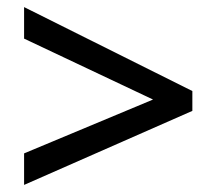

<svg xmlns="http://www.w3.org/2000/svg" viewBox="-20 -633 612 542"><path d="M48 -200 412 -352 48 -524V-613L523 -376V-320L48 -111Z"/></svg>

Font: Noto Sans Sinhala Medium
Style: Regular
Weight: 500
Designer: Jelle Bosma - Monotype Design Team
Foundry: Monotype Imaging Inc.
Version: Version 2.006; ttfautohint (v1.8.4.7-5d5b)